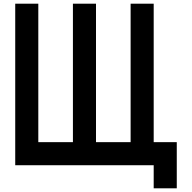

<svg xmlns="http://www.w3.org/2000/svg" viewBox="-20 -895 1040 1040"><path d="M375 -875H500V-125H687.5V-875H812.5V-125H937.5V125H812.5V0H62.5V-875H187.5V-125H375Z"/></svg>

Font: Oldtimer
Style: Regular
Weight: 400
Designer: GGBotNet
Foundry: GGBotNet
Version: 1.00